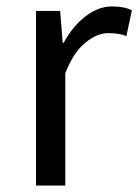

<svg xmlns="http://www.w3.org/2000/svg" viewBox="-20 -577 430 597"><path d="M92 0V-543H167L175 -444H178Q207 -497 247 -527Q287 -557 327 -557Q367 -557 390 -545L373 -465Q350 -474 316 -474Q282 -474 245 -444Q208 -414 183 -349V0Z"/></svg>

Font: Swei Fan Sans CJK TC
Style: Regular
Weight: 400
Version: Version 2.130